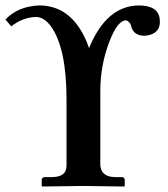

<svg xmlns="http://www.w3.org/2000/svg" viewBox="-20 -678 610 699"><path d="M222.2 -77.1V-314.9Q222.2 -502.9 165.5 -582Q140.6 -615.7 111.8 -616.2Q62.5 -615.2 21 -582L0 -606.9Q45.4 -655.3 123 -658.2Q228 -658.2 284.2 -550.3Q295.9 -527.8 304.2 -502.9Q367.2 -656.7 484.9 -658.2Q556.2 -658.2 561.5 -608.4Q562 -603 562 -598.1Q562 -562.5 526.9 -551.3Q516.6 -548.3 505.9 -547.9Q468.8 -547.9 458.5 -578.6Q457.5 -582.5 457 -585Q452.1 -600.1 439 -604Q408.2 -604 378.4 -526.9Q345.2 -440.4 345.2 -346.2V-77.1Q347.7 -33.7 399.9 -33.2H425.8Q433.1 -31.2 434.1 -23.9V-1L432.1 1Q431.6 1 283.2 -1L133.8 1L131.8 -1V-23.9Q133.3 -31.7 141.1 -33.2H167Q214.8 -33.2 220.7 -63Q222.2 -69.8 222.2 -77.1Z"/></svg>

Font: Linux Libertine O
Style: Semibold
Weight: 700
Designer: Philipp H. Poll
Foundry: Philipp H. Poll
Version: Version 5.0.0